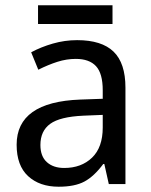

<svg xmlns="http://www.w3.org/2000/svg" viewBox="-20 -697 571 727"><path d="M455 -365V0H392L375 -76H371Q336 -29 299.5 -9.5Q263 10 202 10Q130 10 86.5 -30Q43 -70 43 -149Q43 -311 284 -320L369 -323V-355Q369 -419 343.5 -446.5Q318 -474 267 -474Q232 -474 197.5 -463Q163 -452 125 -433L98 -499Q135 -519 180 -532Q225 -545 272 -545Q365 -545 410 -501.5Q455 -458 455 -365ZM296 -259Q207 -255 170 -228Q133 -201 133 -148Q133 -105 157.5 -83Q182 -61 223 -61Q288 -61 328.5 -100Q369 -139 369 -214V-262ZM406 -606H124V-677H406Z"/></svg>

Font: Noto Sans Display
Style: Regular
Weight: 400
Designer: Monotype Design team
Foundry: Monotype Imaging Inc.
Version: Version 1.000